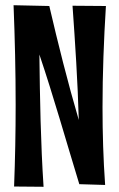

<svg xmlns="http://www.w3.org/2000/svg" viewBox="-20 -727 455 736"><path d="M258 -705C268 -564 278 -413 282 -267C240 -410 202 -562 169 -704L32 -707C37 -580 40 -453 40 -325C40 -221 38 -116 34 -12L147 -11C136 -178 133 -349 131 -518C186 -355 232 -191 284 -21L383 -18C376 -117 373 -216 373 -316C373 -445 378 -574 386 -704Z"/></svg>

Font: Mouse Memoirs
Style: Regular
Weight: 400
Designer: Astigmatic (AOETI)
Foundry: Astigmatic (AOETI)
Version: Version 1.000